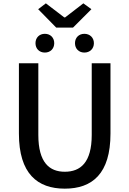

<svg xmlns="http://www.w3.org/2000/svg" viewBox="-20 -1114 773 1147"><path d="M316 -949H416L526 -1059L478 -1094L369 -1010H364L254 -1094L208 -1059ZM248 -800C281 -800 304 -823 304 -856C304 -889 281 -912 248 -912C215 -912 192 -889 192 -856C192 -823 215 -800 248 -800ZM484 -800C517 -800 541 -823 541 -856C541 -889 517 -912 484 -912C451 -912 428 -889 428 -856C428 -823 451 -800 484 -800ZM367 13C531 13 640 -76 640 -316V-736H528V-308C528 -142 460 -88 367 -88C276 -88 209 -142 209 -308V-736H93V-316C93 -76 204 13 367 13Z"/></svg>

Font: Spoqa Han Sans Neo Medium
Style: Regular
Weight: 500
Designer: [Spoqa Han Sans Neo] Dong-huui Kim  Younghwa Kang  Yujin Lee  [Noto Sans] Ryoko NISHIZUKA  (kana & ideographs); Paul D. 
Foundry: Spoqa (http://www.spoqa-han-sans.com)
Version: Version 1.000